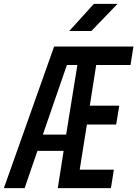

<svg xmlns="http://www.w3.org/2000/svg" viewBox="-43 -970 708 990"><path d="M-23 0 236 -730H645L630 -635H453L420 -425H572L556 -328H405L368 -95H544L529 0H255L285 -192H150L84 0ZM178 -276H298L356 -635H302ZM314 -810 441 -950H563L428 -810Z"/></svg>

Font: JetBrains Mono NL SemiBold
Style: Italic
Weight: 600
Italic angle: -9°
Monospace: yes
Designer: Philipp Nurullin, Konstantin Bulenkov
Foundry: JetBrains
Version: Version 2.305; ttfautohint (v1.8.4.7-5d5b)